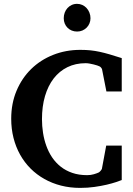

<svg xmlns="http://www.w3.org/2000/svg" viewBox="-20 -941 676 978"><path d="M600.1 -23.9Q590.8 -20 571 -13.4Q551.3 -6.8 523.4 -0.2Q495.6 6.3 461.2 11.2Q426.8 16.1 388.2 16.1Q336.9 16.1 291 4.4Q245.1 -7.3 206.1 -29.3Q167 -51.3 135.7 -82.5Q104.5 -113.8 82.5 -153.1Q60.5 -192.4 48.8 -238.5Q37.1 -284.7 37.1 -335.9Q37.1 -414.1 64.2 -478.5Q91.3 -543 138.7 -589.4Q186 -635.7 250.5 -661.4Q314.9 -687 389.2 -687Q417.5 -687 440.9 -684.6Q464.4 -682.1 488 -677Q511.7 -671.9 538.3 -664.1Q564.9 -656.2 600.1 -645V-475.1H522L500 -586.9Q500 -589.4 496.1 -595Q492.2 -600.6 486.8 -603Q482.9 -605 474.9 -607.7Q466.8 -610.4 456.8 -612.8Q446.8 -615.2 436 -617.2Q425.3 -619.1 416 -619.1Q364.7 -619.1 323.5 -598.9Q282.2 -578.6 253.4 -541.3Q224.6 -503.9 209.2 -451.4Q193.8 -398.9 193.8 -334Q193.8 -298.8 199.2 -264.2Q204.6 -229.5 216.1 -197.8Q227.5 -166 245.8 -138.9Q264.2 -111.8 289.6 -91.8Q314.9 -71.8 348.4 -60.3Q381.8 -48.8 423.8 -48.8Q442.4 -48.8 458 -53.5Q473.6 -58.1 481.9 -62Q485.8 -63.5 491.7 -70.1Q497.6 -76.7 499 -81.1L521 -199.2H600.1ZM440.9 -848.1Q440.9 -834.5 435.8 -822Q430.7 -809.6 421.4 -800.3Q412.1 -791 399.7 -785.6Q387.2 -780.3 372.6 -780.3Q357.9 -780.3 345.5 -785.4Q333 -790.5 324 -799.6Q314.9 -808.6 309.8 -821Q304.7 -833.5 304.7 -848.1Q304.7 -863.3 309.6 -876.5Q314.5 -889.6 323.5 -899.7Q332.5 -909.7 345 -915.5Q357.4 -921.4 372.6 -921.4Q386.7 -921.4 399.2 -915.8Q411.6 -910.2 420.9 -900.1Q430.2 -890.1 435.5 -876.7Q440.9 -863.3 440.9 -848.1Z"/></svg>

Font: Charis SIL Phon
Style: Bold
Weight: 700
Foundry: SIL International
Version: Version 5.000